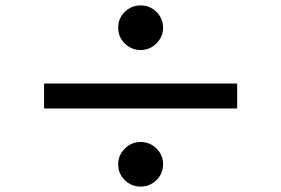

<svg xmlns="http://www.w3.org/2000/svg" viewBox="-20 -733 1040 710"><path d="M500 -713Q534 -713 558.5 -689Q583 -665 583 -631Q583 -597 558.5 -572.5Q534 -548 500 -548Q466 -548 441.5 -572Q417 -596 417 -631Q417 -665 441.5 -689Q466 -713 500 -713ZM857 -424V-332H143V-424ZM500 -208Q534 -208 558.5 -184Q583 -160 583 -126Q583 -91 558.5 -67Q534 -43 500 -43Q466 -43 441.5 -67Q417 -91 417 -125Q417 -159 441.5 -183.5Q466 -208 500 -208Z"/></svg>

Font: Noto Sans JP Thin SemiBold
Style: Regular
Weight: 600
Version: Version 2.004-H2;hotconv 1.0.118;makeotfexe 2.5.65603